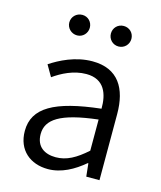

<svg xmlns="http://www.w3.org/2000/svg" viewBox="-115 -845 789 941"><g transform="rotate(15 279.5 -374.0)"><path d="M217 13C285 13 347 -22 399 -66H402L409 0H476V-335C476 -465 424 -554 293 -554C206 -554 130 -514 83 -483L116 -426C157 -455 215 -486 280 -486C373 -486 396 -414 395 -341C163 -315 60 -257 60 -139C60 -41 128 13 217 13ZM239 -53C184 -53 139 -79 139 -144C139 -218 204 -264 395 -286V-128C340 -79 294 -53 239 -53ZM186 -657C215 -657 237 -681 237 -709C237 -738 215 -761 186 -761C156 -761 133 -738 133 -709C133 -681 156 -657 186 -657ZM396 -657C426 -657 448 -681 448 -709C448 -738 426 -761 396 -761C366 -761 344 -738 344 -709C344 -681 366 -657 396 -657Z"/></g></svg>

Font: Genne Gothic Normal
Style: Regular
Weight: 350
Designer: Ryoko NISHIZUKA (kana & ideographs); Paul D. Hunt (Latin, Greek & Cyrillic); Wenlong ZHANG (bopomofo); Sandoll Communica
Foundry: Adobe Systems Incorporated
Version: Version 1.004;PS 1.004;hotconv 16.6.51;makeotf.lib2.5.65220